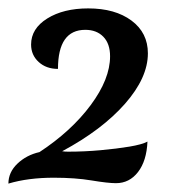

<svg xmlns="http://www.w3.org/2000/svg" viewBox="-23 -830 429 457"><path d="M-3 -393Q-3 -420 18.5 -440.5Q40 -461 71 -468Q147 -518 193 -580Q239 -642 239 -696Q239 -726 223 -742.5Q207 -759 180 -759Q115 -759 115 -666Q87 -666 69 -682.5Q51 -699 51 -724Q51 -762 89.5 -786Q128 -810 187 -810Q251 -810 290 -781Q329 -752 329 -703Q329 -645 274.5 -583Q220 -521 125 -470Q131 -469 139 -469Q178 -469 216.5 -472.5Q255 -476 285 -481Q315 -486 328 -493Q326 -447 305.5 -420.5Q285 -394 253 -394Q234 -394 195 -400.5Q156 -407 105 -407Q44 -407 -3 -393Z"/></svg>

Font: Merienda Medium
Style: Regular
Weight: 500
Designer: Eduardo Rodriguez Tunni
Foundry: Eduardo Rodriguez Tunni
Version: Version 2.001; ttfautohint (v1.8.4.7-5d5b)